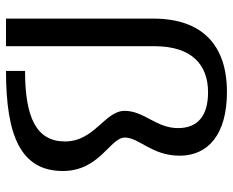

<svg xmlns="http://www.w3.org/2000/svg" viewBox="-88 -688 776 640"><g transform="rotate(90 300.0 -368.0)"><path d="M42 0H134V-495C134 -619 195.5 -673.5 287.5 -673.5C367.5 -673.5 407 -638 407 -573.5C407 -500.5 349.5 -460.5 349.5 -395.5C349.5 -329 451.5 -295.5 451.5 -196.5C451.5 -101.5 372 -63.5 216.5 -63.5V0C432 0 550 -49 550 -189.5C550 -312.5 438.5 -347 438.5 -396C438.5 -444 499 -486 499 -579C499 -672.5 429.5 -736.5 286.5 -736.5C129.5 -736.5 42 -653 42 -491Z"/></g></svg>

Font: Anybody
Style: Regular
Weight: 400
Designer: Tyler Finck
Foundry: Etcetera Type Company
Version: Version 1.110